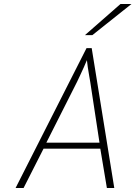

<svg xmlns="http://www.w3.org/2000/svg" viewBox="-20 -941 678 961"><path d="M58 0 413 -700H439L552 0H515L482 -197H198L98 0ZM212 -227H478L432 -529Q430.5 -537.5 426.8 -559.2Q423 -581 419.5 -604Q416 -627 415 -640Q410 -627 399.5 -604Q389 -581 379 -559.5Q369 -538 365 -530ZM405 -765 583 -921H638L442 -765Z"/></svg>

Font: Overpass Thin
Style: Italic
Weight: 250
Italic angle: -10°
Designer: Delve Withrington, Dave Bailey, Thomas Jockin
Foundry: Delve Fonts LLC
Version: Version 4.000